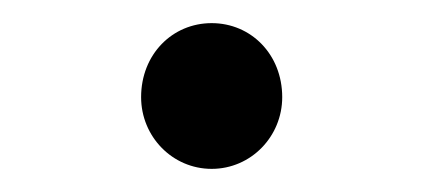

<svg xmlns="http://www.w3.org/2000/svg" viewBox="-20 -128 366 166"><path d="M163 18C197 18 224 -10 224 -44C224 -81 197 -108 163 -108C129 -108 102 -81 102 -44C102 -10 129 18 163 18Z"/></svg>

Font: 寒蝉锦书宋
Style: Regular
Weight: 400
Designer: 寒蝉锦书宋{Warren} 思源宋体{Ryoko NISHIZUKA 西塚涼子 (kana & ideographs); Frank Grießhammer (Latin, Greek & Cyrillic); Wenlong ZHANG 
Foundry: Adobe & ChillType
Version: Version 2.000;Glyphs 3.1.1 (3135)